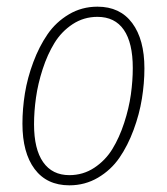

<svg xmlns="http://www.w3.org/2000/svg" viewBox="-20 -551 505 581"><path d="M189.9 9.8Q121.6 9.8 84.7 -39.6Q47.9 -88.9 47.9 -176.8Q47.9 -221.7 55.4 -268.6Q63 -315.4 80.8 -363Q98.6 -410.6 124 -447.5Q149.4 -484.4 188.5 -507.6Q227.5 -530.8 274.9 -530.8Q343.3 -530.8 380.1 -481.2Q417 -431.6 417 -344.2Q417 -299.3 409.4 -252.4Q401.9 -205.6 384.3 -158Q366.7 -110.4 341.3 -73.5Q315.9 -36.6 276.6 -13.4Q237.3 9.8 189.9 9.8ZM189.9 -21Q231.4 -21 265.1 -43.2Q298.8 -65.4 320.1 -100.1Q341.3 -134.8 355.7 -179Q370.1 -223.1 376 -264.9Q381.8 -306.6 381.8 -345.2Q381.8 -421.4 354.7 -460.7Q327.6 -500 274.9 -500Q233.4 -500 199.7 -477.8Q166 -455.6 144.8 -420.9Q123.5 -386.2 109.1 -341.8Q94.7 -297.4 88.9 -255.6Q83 -213.9 83 -174.8Q83 -99.6 110.6 -60.3Q138.2 -21 189.9 -21Z"/></svg>

Font: Fira Sans Compressed UltraLight
Style: Italic
Weight: 200
Width: 3
Italic angle: -8°
Designer: Carrois Corporate & Edenspiekermann AG
Foundry: Carrois Corporate GbR & Edenspiekermann AG
Version: Version 4.203;PS 004.203;hotconv 1.0.88;makeotf.lib2.5.64775